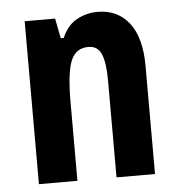

<svg xmlns="http://www.w3.org/2000/svg" viewBox="-45 -599 598 641"><g transform="rotate(-5 254.0 -278.0)"><path d="M305 -556Q372 -556 410.5 -506.5Q449 -457 449 -362V0H320V-325Q320 -383 308 -412.5Q296 -442 264 -442Q222 -442 205.5 -402Q189 -362 189 -264V0H60V-546H162L175 -479H185Q203 -521 235.5 -538.5Q268 -556 305 -556Z"/></g></svg>

Font: Noto Sans Sinhala UI ExtraCondensed
Style: Bold
Weight: 700
Width: 2
Designer: Jelle Bosma - Monotype Design Team
Foundry: Monotype Imaging Inc.
Version: Version 2.006; ttfautohint (v1.8.4.7-5d5b)